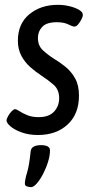

<svg xmlns="http://www.w3.org/2000/svg" viewBox="-20 -550 393 795"><path d="M137 9Q99 9 69 -2Q39 -13 22.5 -27.5Q6 -42 7 -53Q8 -59 14 -70Q20 -81 28.5 -89.5Q37 -98 42 -98Q48 -98 60 -90Q72 -82 92 -73.5Q112 -65 140 -65Q183 -65 204 -88Q225 -111 225 -143Q225 -179 202 -199Q179 -219 150 -238Q127 -253 105 -272.5Q83 -292 68.5 -319Q54 -346 54 -381Q54 -452 101.5 -491Q149 -530 219 -530Q245 -530 269 -524Q293 -518 308.5 -508.5Q324 -499 323 -487Q323 -481 317 -469.5Q311 -458 303.5 -449Q296 -440 288 -440Q280 -440 262.5 -449Q245 -458 215 -458Q173 -458 155 -439Q137 -420 137 -393Q137 -361 157.5 -342Q178 -323 203 -307Q227 -293 251 -273.5Q275 -254 291 -225.5Q307 -197 307 -154Q307 -78 260 -34.5Q213 9 137 9ZM108 225Q101 225 92 222Q83 219 83 211Q83 194 92 165Q101 136 107 76Q110 51 150 51Q187 51 187 73Q187 94 179 120Q171 146 158.5 170Q146 194 132.5 209.5Q119 225 108 225Z"/></svg>

Font: Asap Condensed Condensed Regular
Style: Italic
Weight: 400
Width: 3
Italic angle: -6°
Designer: Pablo Cosgaya
Foundry: Omnibus-Type
Version: Version 3.001; ttfautohint (v1.8.4.7-5d5b)